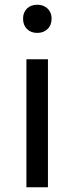

<svg xmlns="http://www.w3.org/2000/svg" viewBox="-20 -795 315 815"><path d="M92.1 0V-543.4H183.5V0ZM138.4 -655.3Q111.1 -655.3 94.5 -671.8Q77.9 -688.2 77.9 -716.2Q77.9 -742.6 94.5 -758.7Q111.1 -774.9 138.4 -774.9Q164.7 -774.9 181.9 -758.7Q199 -742.6 199 -716.2Q199 -688.2 181.9 -671.8Q164.7 -655.3 138.4 -655.3Z"/></svg>

Font: Noto Sans TC Thin
Style: Regular
Weight: 100
Designer: Ryoko NISHIZUKA 西塚涼子 (kana, bopomofo & ideographs); Paul D. Hunt (Latin, Greek & Cyrillic); Sandoll Communications 산돌커뮤니
Foundry: Adobe
Version: Version 2.004-H2;hotconv 1.0.118;makeotfexe 2.5.65603